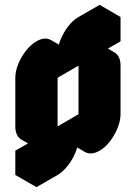

<svg xmlns="http://www.w3.org/2000/svg" viewBox="-20 -720 560 790"><path d="M217 -500Q251 -520 277 -505Q303 -490 303 -450L217 -400V-100Q182 -80 156 -95Q130 -110 130 -150V-350Q130 -377 142 -406.5Q154 -436 174 -461.5Q194 -487 217 -500ZM390 -100Q355 -80 329 -95Q303 -110 303 -150L390 -200V-500Q424 -520 450 -505Q476 -490 476 -450V-250Q476 -224 464 -194Q452 -164 432.5 -138.5Q413 -113 390 -100ZM217 0 130 50V-50L303 -150Q303 -124 291 -94Q279 -64 259 -38.5Q239 -13 217 0ZM390 -600 476 -650V-550L303 -450Q303 -477 315 -506.5Q327 -536 347 -561.5Q367 -587 390 -600ZM450 -505Q424 -520 390 -500L303 -550Q338 -570 364 -555ZM390 -500V-200L303 -250V-550ZM390 -200 303 -150 217 -200 303 -250ZM303 -150Q303 -110 329 -95L243 -145Q217 -160 217 -200ZM130 -50V50L43 0V-100ZM303 -150 130 -50 43 -100 217 -200ZM476 -650 390 -600Q367 -587 347 -561.5Q327 -536 315 -506.5Q303 -477 303 -450L217 -500Q217 -527 229 -556.5Q241 -586 260.5 -611.5Q280 -637 303 -650L390 -700ZM277 -505Q251 -520 217 -500Q194 -487 174 -461.5Q154 -436 142 -406.5Q130 -377 130 -350V-150Q130 -110 156 -95L69 -145Q43 -160 43 -200V-400Q43 -427 55 -456.5Q67 -486 87 -511.5Q107 -537 130 -550Q164 -570 190 -555Z"/></svg>

Font: Nabla
Style: Regular
Weight: 400
Designer: Arthur Reinders Folmer
Foundry: Typearture
Version: Version 1.002